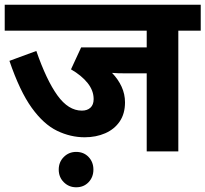

<svg xmlns="http://www.w3.org/2000/svg" viewBox="-20 -642 871 814"><path d="M736 -512V0H602V-331H516Q476 -331 455 -333Q481 -306 495.5 -274.5Q510 -243 510 -208Q510 -160 487.5 -127Q465 -94 426 -77Q387 -60 339 -60Q279 -60 222 -87.5Q165 -115 114.5 -185Q64 -255 20 -384L134 -426Q177 -302 223.5 -237.5Q270 -173 327 -173Q350 -173 363.5 -185.5Q377 -198 377 -222Q377 -258 351.5 -290Q326 -322 281 -348L324 -441H602V-512H0V-622H831V-512ZM229 77Q229 45 250.5 23.5Q272 2 303 2Q335 2 355.5 23.5Q376 45 376 77Q376 109 355.5 130.5Q335 152 303 152Q272 152 250.5 130.5Q229 109 229 77Z"/></svg>

Font: RS Noto Sans
Style: Bold
Weight: 700
Designer: Monotype Design Team
Foundry: Monotype Imaging Inc.
Version: Version 3.10